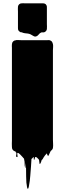

<svg xmlns="http://www.w3.org/2000/svg" viewBox="-20 -953 408 1208"><path d="M313 -75Q313 -62 314 -48.5Q315 -35 313 -22Q313 -21 312.5 -20.5Q312 -20 312 -18Q309 -10 299 -3Q296 2 294 7.5Q292 13 289 18Q289 19 287 23.5Q285 28 282 27Q278 25 277 19Q276 13 275 12L272 15Q270 17 267.5 20Q265 23 263 25L254 38Q252 42 249 47Q246 52 242 54Q241 57 240.5 60Q240 63 238 67Q237 69 236 72Q235 75 233 77Q233 78 231.5 78.5Q230 79 229 78Q228 73 227.5 67Q227 61 226 55Q225 53 224.5 51Q224 49 222 48Q220 46 218 44Q216 42 214 40Q211 37 209 36Q204 36 201 35L198 47Q197 48 196 51Q195 54 194 53Q192 49 192.5 44Q193 39 191 35Q190 35 190 35.5Q190 36 189 36Q189 37 185 41Q185 41 184.5 41Q184 41 184 42Q184 42 183.5 43Q183 44 178 47Q177 59 176.5 71Q176 83 175 95Q173 117 170.5 152.5Q168 188 163 211Q162 216 161.5 220.5Q161 225 159 230Q156 236 155 235Q152 233 151.5 229.5Q151 226 150 224Q149 216 148 209.5Q147 203 146 196Q145 181 144.5 158Q144 135 144 112Q144 89 142 74Q142 69 141.5 78.5Q141 88 140.5 97.5Q140 107 138 103Q134 86 135 77Q136 68 131 45Q129 43 126.5 40.5Q124 38 122 35L108 20Q106 18 103.5 16Q101 14 99 12Q95 9 92 9Q89 9 89 9Q88 16 90 26.5Q92 37 86 35Q79 33 82 23Q85 13 82 7Q79 0 79 2Q79 4 80 8Q81 12 81 11.5Q81 11 77 0Q76 -1 74.5 -1Q73 -1 71 -2Q55 -9 55 -28Q54 -38 54.5 -48.5Q55 -59 55 -68V-653Q55 -658 54.5 -663.5Q54 -669 55 -674Q55 -678 57 -684Q59 -688 60 -689Q62 -692 64.5 -694Q67 -696 69 -697Q71 -698 73 -698.5Q75 -699 77 -699Q81 -701 85 -701Q89 -701 93 -701Q99 -701 106 -700.5Q113 -700 118 -700H274Q279 -700 284.5 -700.5Q290 -701 295 -699Q296 -698 297 -698Q298 -698 299 -697Q305 -695 309 -687Q311 -684 313 -676Q315 -666 314 -655.5Q313 -645 313 -637ZM275 -771Q275 -763 268 -756Q261 -749 252 -749Q249 -749 246 -749.5Q243 -750 240 -749Q230 -745 224 -736.5Q218 -728 208 -724Q199 -721 189.5 -727Q180 -733 172 -737Q163 -741 154 -742Q145 -743 136 -744Q127 -745 116 -750H111Q110 -750 109.5 -750.5Q109 -751 108 -751Q104 -753 101.5 -755.5Q99 -758 97 -760Q94 -765 93.5 -769Q93 -773 93 -777V-881Q93 -887 92.5 -895.5Q92 -904 93 -911Q94 -920 100.5 -926Q107 -932 116 -932Q121 -933 126.5 -932.5Q132 -932 136 -932H252Q260 -932 267 -927Q269 -925 270 -923Q274 -918 274.5 -914Q275 -910 275 -906V-801Q275 -795 275.5 -787Q276 -779 275 -771Z"/></svg>

Font: Rubik Wet Paint
Style: Regular
Weight: 400
Designer: Hubert and Fischer, NaN
Foundry: Hubert and Fischer, NaN
Version: Version 2.200